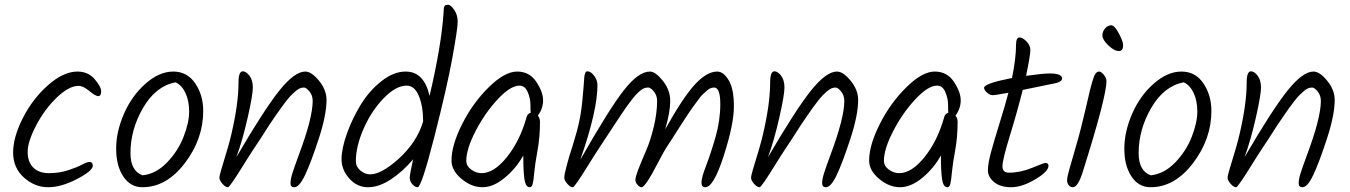

<svg xmlns="http://www.w3.org/2000/svg" viewBox="-20 -802 5662 805"><path d="M305 -502Q349 -502 376.5 -470.5Q404 -439 404 -419Q404 -399 392 -399Q380 -399 354.5 -420.5Q329 -442 309 -442Q269 -442 218 -393Q167 -344 131.5 -276Q96 -208 96 -165.5Q96 -123 119.5 -99.5Q143 -76 185.5 -76Q228 -76 265 -88Q302 -100 323.5 -111.5Q345 -123 355 -123Q369 -123 369 -107Q369 -86 303 -51.5Q237 -17 181.5 -17Q126 -17 80.5 -57.5Q35 -98 35 -162.5Q35 -227 76 -307.5Q117 -388 181.5 -445Q246 -502 305 -502Z M716 -457Q633 -441 580 -350Q527 -259 527 -160Q527 -85 578 -67Q634 -73 680 -120.5Q726 -168 749.5 -228Q773 -288 773 -334Q773 -380 757.5 -412.5Q742 -445 716 -457ZM832 -337Q832 -219 755 -118Q678 -17 577 -17Q527 -17 497 -62Q467 -107 467 -178.5Q467 -250 500 -325.5Q533 -401 590.5 -451.5Q648 -502 706.5 -502Q765 -502 798.5 -452.5Q832 -403 832 -337Z M1260 -502Q1286 -502 1317.5 -463.5Q1349 -425 1349 -383Q1349 -320 1316.5 -220.5Q1284 -121 1259.5 -69Q1235 -17 1214 -17Q1198 -17 1198 -34Q1198 -51 1206.5 -77.5Q1215 -104 1232 -150Q1291 -307 1291 -379Q1291 -402 1277.5 -418.5Q1264 -435 1254.5 -435Q1245 -435 1237 -431.5Q1229 -428 1219.5 -420Q1210 -412 1201.5 -403.5Q1193 -395 1180.5 -379Q1168 -363 1159 -350.5Q1150 -338 1134.5 -315.5Q1119 -293 1109 -278Q1069 -215 1049 -185.5Q1029 -156 1000 -109Q943 -17 936 -17Q925 -17 912.5 -31.5Q900 -46 900 -56Q900 -66 908 -92Q941 -198 950 -239Q980 -367 980 -456Q980 -503 998 -503Q1012 -503 1026 -484.5Q1040 -466 1040 -435Q1040 -404 1018.5 -309Q997 -214 971 -143Q1087 -342 1151 -422Q1215 -502 1260 -502Z M1731 -17Q1720 -17 1709 -29.5Q1698 -42 1698 -56.5Q1698 -71 1712 -134Q1669 -83 1619 -50Q1569 -17 1523 -17Q1477 -17 1444.5 -53.5Q1412 -90 1412 -134.5Q1412 -179 1434.5 -242Q1457 -305 1492.5 -363Q1528 -421 1579 -461.5Q1630 -502 1681 -502Q1758 -502 1781 -400Q1831 -612 1840 -752Q1840 -769 1843 -775.5Q1846 -782 1858 -782Q1870 -782 1884.5 -760.5Q1899 -739 1899 -711Q1899 -683 1876.5 -559Q1854 -435 1800.5 -226Q1747 -17 1731 -17ZM1685 -443Q1640 -443 1589 -390.5Q1538 -338 1505 -263.5Q1472 -189 1472 -126Q1472 -103 1491 -87Q1510 -71 1532 -71Q1578 -71 1649 -134Q1729 -206 1754 -293Q1754 -357 1736 -400Q1718 -443 1685 -443Z M2235 -317Q2244 -307 2244 -291Q2244 -227 2233.5 -170Q2223 -113 2220 -79Q2217 -45 2213.5 -31Q2210 -17 2201 -17Q2184 -17 2179 -49.5Q2174 -82 2174 -150Q2143 -95 2095.5 -56Q2048 -17 2002.5 -17Q1957 -17 1915 -52Q1873 -87 1873 -129Q1873 -193 1917.5 -281.5Q1962 -370 2029 -436Q2096 -502 2148 -502Q2200 -502 2228.5 -459Q2257 -416 2257 -381.5Q2257 -347 2235 -317ZM2205 -329Q2204 -336 2204 -362.5Q2204 -389 2192.5 -416Q2181 -443 2158 -443Q2120 -443 2066.5 -385.5Q2013 -328 1974 -252.5Q1935 -177 1935 -128Q1935 -106 1955.5 -91Q1976 -76 1999 -76Q2051 -76 2105 -143Q2159 -210 2187 -308Q2190 -325 2205 -329Z M2987 -502Q3013 -502 3035 -466Q3057 -430 3057 -355.5Q3057 -281 3014.5 -149Q2972 -17 2937 -17Q2921 -17 2921 -37Q2921 -57 2940.5 -107.5Q2960 -158 2980 -227.5Q3000 -297 3000 -366Q3000 -435 2974 -435Q2959 -435 2946 -424Q2933 -413 2925 -405Q2917 -397 2905.5 -381Q2894 -365 2885 -353Q2876 -341 2861 -318Q2846 -295 2835.5 -279Q2825 -263 2806.5 -233.5Q2788 -204 2777 -188Q2766 -172 2742 -126Q2686 -17 2670 -17Q2662 -17 2653 -27Q2644 -37 2644 -48.5Q2644 -60 2658 -96Q2672 -132 2689.5 -172Q2707 -212 2721 -270Q2735 -328 2735 -379Q2735 -402 2721.5 -418.5Q2708 -435 2698 -435Q2688 -435 2680.5 -432Q2673 -429 2664 -421.5Q2655 -414 2647 -405.5Q2639 -397 2627.5 -382Q2616 -367 2606.5 -354Q2597 -341 2583 -319.5Q2569 -298 2557.5 -281Q2546 -264 2528 -236Q2510 -208 2492.5 -182Q2475 -156 2446 -109Q2389 -17 2382 -17Q2371 -17 2358.5 -31.5Q2346 -46 2346 -55.5Q2346 -65 2348.5 -77Q2351 -89 2356 -107.5Q2361 -126 2366 -144Q2381 -189 2398 -249.5Q2415 -310 2421.5 -378.5Q2428 -447 2429.5 -475Q2431 -503 2443 -503Q2457 -503 2471 -484.5Q2485 -466 2485 -445Q2485 -338 2413 -132Q2534 -345 2595.5 -423.5Q2657 -502 2705 -502Q2728 -502 2759 -463.5Q2790 -425 2790 -378.5Q2790 -332 2769 -260Q2845 -396 2894.5 -449Q2944 -502 2987 -502Z M3489 -502Q3515 -502 3546.5 -463.5Q3578 -425 3578 -383Q3578 -320 3545.5 -220.5Q3513 -121 3488.5 -69Q3464 -17 3443 -17Q3427 -17 3427 -34Q3427 -51 3435.5 -77.5Q3444 -104 3461 -150Q3520 -307 3520 -379Q3520 -402 3506.5 -418.5Q3493 -435 3483.5 -435Q3474 -435 3466 -431.5Q3458 -428 3448.5 -420Q3439 -412 3430.5 -403.5Q3422 -395 3409.5 -379Q3397 -363 3388 -350.5Q3379 -338 3363.5 -315.5Q3348 -293 3338 -278Q3298 -215 3278 -185.5Q3258 -156 3229 -109Q3172 -17 3165 -17Q3154 -17 3141.5 -31.5Q3129 -46 3129 -56Q3129 -66 3137 -92Q3170 -198 3179 -239Q3209 -367 3209 -456Q3209 -503 3227 -503Q3241 -503 3255 -484.5Q3269 -466 3269 -435Q3269 -404 3247.5 -309Q3226 -214 3200 -143Q3316 -342 3380 -422Q3444 -502 3489 -502Z M3986 -317Q3995 -307 3995 -291Q3995 -227 3984.5 -170Q3974 -113 3971 -79Q3968 -45 3964.5 -31Q3961 -17 3952 -17Q3935 -17 3930 -49.5Q3925 -82 3925 -150Q3894 -95 3846.5 -56Q3799 -17 3753.5 -17Q3708 -17 3666 -52Q3624 -87 3624 -129Q3624 -193 3668.5 -281.5Q3713 -370 3780 -436Q3847 -502 3899 -502Q3951 -502 3979.5 -459Q4008 -416 4008 -381.5Q4008 -347 3986 -317ZM3956 -329Q3955 -336 3955 -362.5Q3955 -389 3943.5 -416Q3932 -443 3909 -443Q3871 -443 3817.5 -385.5Q3764 -328 3725 -252.5Q3686 -177 3686 -128Q3686 -106 3706.5 -91Q3727 -76 3750 -76Q3802 -76 3856 -143Q3910 -210 3938 -308Q3941 -325 3956 -329Z M4268 -425Q4246 -337 4214.5 -234.5Q4183 -132 4183 -105Q4183 -78 4210 -78Q4258 -78 4308 -98.5Q4358 -119 4362 -119Q4376 -119 4376 -107Q4376 -83 4320.5 -50Q4265 -17 4219.5 -17Q4174 -17 4148 -38.5Q4122 -60 4122 -88Q4122 -116 4135 -164Q4148 -212 4171.5 -287.5Q4195 -363 4208 -413Q4153 -403 4141.5 -403Q4130 -403 4118 -414Q4106 -425 4106 -434Q4106 -452 4223 -475Q4240 -558 4240 -615Q4240 -645 4255 -645Q4267 -645 4283.5 -628.5Q4300 -612 4300 -591.5Q4300 -571 4282 -484Q4352 -494 4381 -494Q4433 -494 4433 -473Q4433 -461 4409 -454Z M4689 -613Q4689 -588 4672 -588Q4651 -588 4626.5 -612Q4602 -636 4602 -653Q4602 -670 4613.5 -683Q4625 -696 4639 -696Q4653 -696 4671 -662Q4689 -628 4689 -613ZM4619 -462Q4619 -395 4517 -73Q4498 -17 4478 -17Q4468 -17 4461 -25.5Q4454 -34 4454 -46.5Q4454 -59 4463.5 -92.5Q4473 -126 4488 -177.5Q4503 -229 4511.5 -262.5Q4520 -296 4530.5 -340.5Q4541 -385 4546.5 -409Q4552 -433 4559 -457.5Q4566 -482 4572.5 -492Q4579 -502 4588 -502Q4597 -502 4608 -488.5Q4619 -475 4619 -462Z M4943 -457Q4860 -441 4807 -350Q4754 -259 4754 -160Q4754 -85 4805 -67Q4861 -73 4907 -120.5Q4953 -168 4976.5 -228Q5000 -288 5000 -334Q5000 -380 4984.5 -412.5Q4969 -445 4943 -457ZM5059 -337Q5059 -219 4982 -118Q4905 -17 4804 -17Q4754 -17 4724 -62Q4694 -107 4694 -178.5Q4694 -250 4727 -325.5Q4760 -401 4817.5 -451.5Q4875 -502 4933.5 -502Q4992 -502 5025.5 -452.5Q5059 -403 5059 -337Z M5487 -502Q5513 -502 5544.5 -463.5Q5576 -425 5576 -383Q5576 -320 5543.5 -220.5Q5511 -121 5486.5 -69Q5462 -17 5441 -17Q5425 -17 5425 -34Q5425 -51 5433.5 -77.5Q5442 -104 5459 -150Q5518 -307 5518 -379Q5518 -402 5504.5 -418.5Q5491 -435 5481.5 -435Q5472 -435 5464 -431.5Q5456 -428 5446.5 -420Q5437 -412 5428.5 -403.5Q5420 -395 5407.5 -379Q5395 -363 5386 -350.5Q5377 -338 5361.5 -315.5Q5346 -293 5336 -278Q5296 -215 5276 -185.5Q5256 -156 5227 -109Q5170 -17 5163 -17Q5152 -17 5139.5 -31.5Q5127 -46 5127 -56Q5127 -66 5135 -92Q5168 -198 5177 -239Q5207 -367 5207 -456Q5207 -503 5225 -503Q5239 -503 5253 -484.5Q5267 -466 5267 -435Q5267 -404 5245.5 -309Q5224 -214 5198 -143Q5314 -342 5378 -422Q5442 -502 5487 -502Z"/></svg>

Font: Kalam Light
Style: Regular
Weight: 300
Version: Version 2.001;PS 1.0;hotconv 1.0.79;makeotf.lib2.5.61930; tt